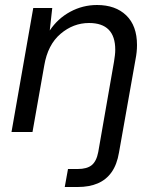

<svg xmlns="http://www.w3.org/2000/svg" viewBox="-20 -528 613 768"><path d="M26 0 113 -496H189L179 -406Q211 -454 261 -481Q311 -508 368 -508Q442 -508 485 -466.5Q528 -425 528 -348Q528 -334 526.5 -319.5Q525 -305 522 -290L456 82Q448 130 426.5 160.5Q405 191 371 205.5Q337 220 291 220H239L252 148H291Q328 148 347 132.5Q366 117 373 80L436 -281Q438 -294 439.5 -306Q441 -318 441 -329Q441 -436 336 -436Q273 -436 222 -392.5Q171 -349 157 -266L110 0Z"/></svg>

Font: Rethink Sans
Style: Italic
Weight: 400
Italic angle: -10°
Designer: The Rethink Sans project authors (Hans Thiessen). DM Sans designed by Colophon Foundry.
Foundry: Rethink Communications LLC
Version: Version 1.001